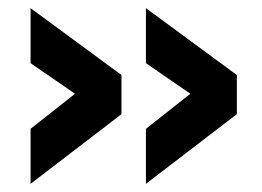

<svg xmlns="http://www.w3.org/2000/svg" viewBox="-20 -474 643 471"><path d="M447 -244 338 -319V-454L561 -290V-194L338 -23V-158ZM164 -244 55 -319V-454L278 -290V-194L55 -23V-158Z"/></svg>

Font: Titillium Web
Style: Bold
Weight: 700
Version: Version 1.001;PS 57.000;hotconv 1.0.70;makeotf.lib2.5.55311